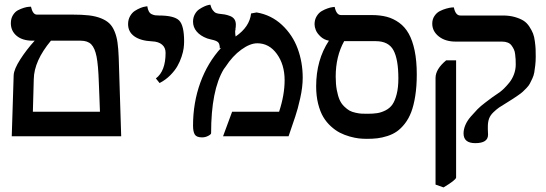

<svg xmlns="http://www.w3.org/2000/svg" viewBox="-20 -589 2362 830"><path d="M329.1 -413.1H200.2Q127.4 -325.7 126 -247.1L122.1 -106H412.1Q411.1 -127 409.7 -169.4Q408.2 -211.9 407.2 -232.9Q404.8 -306.6 397.5 -344Q390.1 -381.3 374.5 -397.2Q358.9 -413.1 329.1 -413.1ZM503.9 0H30.8L39.1 -264.2Q40.5 -290 67.6 -332.3Q94.7 -374.5 129.9 -413.1H121.1Q77.1 -413.1 52 -434.1Q26.9 -455.1 26.9 -488.8Q26.9 -508.8 35.9 -523.4Q44.9 -538.1 57.6 -544.7Q70.3 -551.3 83 -555.2Q95.7 -559.1 104.5 -559.6L113.8 -560.1Q121.6 -525.9 139.2 -525.9H293Q335 -525.9 364.5 -522.5Q394 -519 416.5 -510Q439 -501 452.6 -488Q466.3 -475.1 475.3 -453.1Q484.4 -431.2 488 -405Q491.7 -378.9 493.2 -340.8Z M669.9 -230 653.8 -250Q695.8 -281.2 695.8 -360.8Q695.8 -383.3 680.4 -396.2Q665 -409.2 637.7 -410.2Q587.9 -412.6 560.8 -431.9Q533.7 -451.2 533.7 -484.9Q533.7 -503.9 542.2 -519Q550.8 -534.2 563 -542Q575.2 -549.8 587.4 -554.7Q599.6 -559.6 607.9 -560.5L616.7 -562Q618.7 -548.3 623.5 -539.6Q628.4 -530.8 636.5 -527.3Q644.5 -523.9 650.6 -522.9Q656.7 -522 667 -522Q732.9 -522 754.4 -500.5Q775.9 -479 775.9 -410.2Q775.9 -396 773.9 -380.6Q772 -365.2 764.9 -343.8Q757.8 -322.3 746.8 -303Q735.8 -283.7 716.1 -263.7Q696.3 -243.7 669.9 -230Z M1065.4 -530.8Q1069.3 -531.2 1077.4 -533Q1085.4 -534.7 1089.4 -535.2Q1152.8 -524.4 1199 -481.2Q1245.1 -438 1266.8 -378.9Q1288.6 -319.8 1288.6 -252.9Q1288.6 -212.4 1277.8 -164.3Q1267.1 -116.2 1256.3 -85Q1252 -71.3 1241.9 -42.5Q1231.9 -13.7 1227.5 0H944.3L983.4 -106H1186.5Q1210.4 -178.7 1210.4 -242.2Q1210.4 -309.6 1177 -355.7Q1143.6 -401.9 1092.3 -401.9Q1061 -401.9 1023.2 -374.5Q985.4 -347.2 954.6 -299.8Q949.7 -292.5 947.3 -290Q892.6 -199.2 892.6 -13.2Q892.6 -8.3 880.1 -1.7Q867.7 4.9 853.5 4.9Q829.6 4.9 822 -7.6Q814.5 -20 814.5 -45.9Q814.5 -144.5 845.9 -231.4Q877.4 -318.4 936.5 -382.8Q935.5 -382.3 933.3 -381.3Q931.2 -380.4 930.2 -379.9Q930.2 -398.9 922.9 -406.2Q915.5 -413.6 893.6 -418Q891.1 -418.9 884.5 -420.4Q877.9 -421.9 875.5 -422.9Q845.7 -434.1 830.1 -452.9Q814.5 -471.7 814.5 -495.1Q814.5 -513.2 822.3 -527.3Q830.1 -541.5 841.1 -548.8Q852.1 -556.2 862.8 -561Q873.5 -565.9 881.3 -567.4L889.2 -568.8Q893.1 -553.7 900.1 -544.7Q907.2 -535.6 912.4 -533.4Q917.5 -531.2 925.3 -529.8Q941.4 -528.3 951.9 -526.4Q962.4 -524.4 974.6 -519.8Q986.8 -515.1 993.2 -505.9Q999.5 -496.6 999.5 -482.9Q999.5 -469.7 997.6 -463.9L998.5 -464.8Q998.5 -463.9 998 -461.9Q997.6 -460 997.6 -459Q996.6 -457 996.6 -452.1Q996.6 -442.9 998.5 -431.2Q1059.1 -472.7 1065.4 -530.8Z M1604 -411.1H1467.8Q1431.2 -345.2 1431.2 -257.8Q1431.2 -225.1 1436 -199.5Q1440.9 -173.8 1448.2 -157.2Q1455.6 -140.6 1468 -128.7Q1480.5 -116.7 1491 -110.8Q1501.5 -105 1517.3 -101.6Q1533.2 -98.1 1543.2 -97.7Q1553.2 -97.2 1568.8 -97.2Q1593.3 -97.2 1610.6 -99.9Q1627.9 -102.5 1646.5 -111.8Q1665 -121.1 1676.3 -137.2Q1687.5 -153.3 1694.8 -181.9Q1702.1 -210.4 1702.1 -250Q1702.1 -332.5 1680.9 -371.8Q1659.7 -411.1 1604 -411.1ZM1565.9 11.2Q1548.3 11.2 1531 9.3Q1513.7 7.3 1491.2 1Q1468.8 -5.4 1449.2 -15.4Q1429.7 -25.4 1410.4 -43Q1391.1 -60.5 1377.4 -83.5Q1363.8 -106.4 1355.2 -140.6Q1346.7 -174.8 1346.7 -215.8Q1346.7 -329.6 1401.9 -413.1Q1380.4 -417 1365.5 -431.2Q1350.6 -445.3 1345.2 -459Q1339.8 -472.7 1339.8 -483.9Q1339.8 -503.9 1348.9 -518.8Q1357.9 -533.7 1370.6 -541Q1383.3 -548.3 1396 -552.7Q1408.7 -557.1 1417.5 -558.1L1426.8 -559.1Q1434.1 -523.9 1454.1 -523.9H1586.9Q1623 -523.9 1651.9 -516.4Q1680.7 -508.8 1705.6 -490.7Q1730.5 -472.7 1746.8 -443.6Q1763.2 -414.6 1772.5 -370.1Q1781.7 -325.7 1781.7 -267.1Q1781.7 -215.8 1775.1 -174.3Q1768.6 -132.8 1757.6 -104.2Q1746.6 -75.7 1730 -54.4Q1713.4 -33.2 1695.6 -20.8Q1677.7 -8.3 1654.8 -1Q1631.8 6.3 1611.3 8.8Q1590.8 11.2 1565.9 11.2Z M2088.9 -42V-29.8Q2089.8 -22.9 2089.8 -6.8Q2089.8 29.8 2034.7 29.8Q1983.9 29.8 1983.9 -12.2Q1983.9 -29.8 1991.7 -48.3Q1999.5 -66.9 2014.9 -84.7Q2030.3 -102.5 2043.9 -116.5Q2057.6 -130.4 2078.6 -146.2Q2099.6 -162.1 2108.6 -168.7Q2117.7 -175.3 2133.8 -186L2139.6 -189.9Q2149.4 -197.3 2158.9 -206.5Q2168.5 -215.8 2181.2 -231.2Q2193.8 -246.6 2201.7 -267.3Q2209.5 -288.1 2209.5 -310.1Q2209.5 -323.7 2209 -332.3Q2208.5 -340.8 2207 -354Q2205.6 -367.2 2201.4 -375.7Q2197.3 -384.3 2191.2 -392.6Q2185.1 -400.9 2174.6 -405Q2164.1 -409.2 2149.9 -409.2H1949.7Q1904.8 -409.2 1876.7 -431.6Q1848.6 -454.1 1848.6 -486.8Q1848.6 -505.9 1858.2 -520Q1867.7 -534.2 1881.3 -541Q1895 -547.9 1908.9 -551.8Q1922.9 -555.7 1932.1 -556.6L1941.9 -557.1Q1949.2 -522 1969.7 -522H2153.8Q2182.6 -522 2205.6 -515.4Q2228.5 -508.8 2243.2 -499.5Q2257.8 -490.2 2268.3 -474.1Q2278.8 -458 2284.2 -444.3Q2289.6 -430.7 2292.2 -409.9Q2294.9 -389.2 2295.4 -376.7Q2295.9 -364.3 2295.9 -344.2Q2295.9 -324.2 2293.9 -306.9Q2292 -289.6 2289.6 -275.6Q2287.1 -261.7 2281 -249Q2274.9 -236.3 2270.3 -227.3Q2265.6 -218.3 2255.9 -208.3Q2246.1 -198.2 2239.5 -192.1Q2232.9 -186 2219.5 -176.8Q2206.1 -167.5 2198.2 -162.4Q2190.4 -157.2 2173.8 -147Q2149.9 -132.8 2137.9 -124.5Q2126 -116.2 2112.8 -103.5Q2099.6 -90.8 2094.2 -76.2Q2088.9 -61.5 2088.9 -42ZM1897.5 221.2 1862.8 209V-252Q1862.8 -290 1908.7 -328.1H1951.7V178.2Q1951.7 188.5 1897.5 221.2Z"/></svg>

Font: Common Serif
Style: Bold
Weight: 700
Designer: Philipp H. Poll, Khaled Hosny
Foundry: Stefan Peev, Context Ltd.
Version: Version 1.026